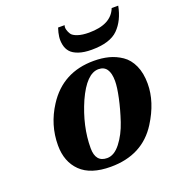

<svg xmlns="http://www.w3.org/2000/svg" viewBox="-132 -819 855 936"><g transform="rotate(-20 295.5 -351.0)"><path d="M274 -714H308Q304 -704 307.5 -691Q311 -678 318.5 -666.5Q326 -655 349.5 -647Q373 -639 408 -639Q523 -639 552 -714H586Q572 -641 529.5 -598.5Q487 -556 392 -556Q352 -556 324.5 -565.5Q297 -575 283.5 -590.5Q270 -606 265.5 -627.5Q261 -649 263.5 -669.5Q266 -690 274 -714ZM77 -174Q77 -280 136 -371Q220 -502 381 -502Q423 -502 458 -493Q493 -484 524 -463Q555 -442 573 -402.5Q591 -363 591 -308Q591 -213 529 -115Q449 12 284 12Q180 12 128.5 -38.5Q77 -89 77 -174ZM222 -107Q222 -34 282 -34Q319 -34 351.5 -76Q384 -118 403.5 -176.5Q423 -235 434.5 -289Q446 -343 446 -374Q446 -456 389 -456Q327 -456 274 -339Q222 -220 222 -107Z"/></g></svg>

Font: Heuristica
Style: Bold Italic
Weight: 700
Italic angle: -13°
Version: Version 1.0.2